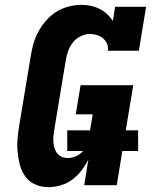

<svg xmlns="http://www.w3.org/2000/svg" viewBox="-20 -763 640 791"><path d="M179 8Q151 8 125.5 -3Q100 -14 84.5 -35.5Q69 -57 62 -83.5Q55 -110 52.5 -137.5Q50 -165 52.5 -193.5Q55 -222 60 -251L107 -534Q111 -560 118.5 -585.5Q126 -611 139.5 -635Q153 -659 171.5 -680Q190 -701 213 -715Q236 -729 262.5 -736Q289 -743 315 -743Q335 -743 354 -739Q373 -735 390 -726.5Q407 -718 420.5 -705.5Q434 -693 445 -677L454 -735H582L552 -554H424Q427 -569 421 -582.5Q415 -596 404.5 -605Q394 -614 380 -618.5Q366 -623 351 -623Q332 -623 313 -614Q294 -605 281 -589Q268 -573 261 -553.5Q254 -534 251 -515L204 -231Q202 -218 200.5 -205Q199 -192 200 -179Q201 -166 204.5 -153.5Q208 -141 215.5 -131.5Q223 -122 234.5 -117Q246 -112 259 -112Q276 -112 293.5 -119.5Q311 -127 322 -141H257V-226H351L362 -292H292L312 -412H529L498 -226H549V-141H484L461 0H327L344 -106Q332 -82 315.5 -60.5Q299 -39 277.5 -23Q256 -7 230 0.5Q204 8 179 8Z"/></svg>

Font: Iosevka Etoile Heavy
Style: Italic
Weight: 900
Italic angle: -9°
Designer: Belleve Invis
Foundry: Belleve Invis
Version: Version 22.1.2; ttfautohint (v1.8.4)